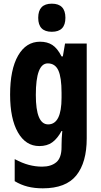

<svg xmlns="http://www.w3.org/2000/svg" viewBox="-20 -785 547 1045"><path d="M198 -558Q237 -558 264.5 -540.5Q292 -523 315 -478H322L334 -548H452V-32Q452 99 395.5 169.5Q339 240 213 240Q167 240 130 230.5Q93 221 60 201V81Q101 103 137 112.5Q173 122 209 122Q258 122 286.5 98Q315 74 315 15V6Q315 -10 316 -32Q317 -54 319 -72H315Q292 -30 264 -10Q236 10 194 10Q120 10 77.5 -64.5Q35 -139 35 -270Q35 -407 78.5 -482.5Q122 -558 198 -558ZM240 -440Q175 -440 175 -268Q175 -108 242 -108Q315 -108 315 -253V-280Q315 -364 297.5 -402Q280 -440 240 -440ZM262 -765Q336 -765 336 -688Q336 -612 262 -612Q188 -612 188 -688Q188 -765 262 -765Z"/></svg>

Font: Noto Sans Bengali ExtraCondensed
Style: Bold
Weight: 700
Width: 2
Designer: Joana Ranito - Universal Thirst; Jelle Bosma - Monotype Design Team
Foundry: Universal Thirst ehf.
Version: Version 3.000; ttfautohint (v1.8.4.7-5d5b)